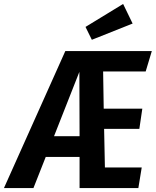

<svg xmlns="http://www.w3.org/2000/svg" viewBox="-68 -950 787 970"><path d="M453 -589 456 -401H651L636 -299H458L462 -104H648L631 0H334V-157H163L101 0H-48L262 -692H699L668 -589ZM334 -262 333 -587 205 -262ZM602 -831 396 -749 364 -814 554 -930Z"/></svg>

Font: Fira Sans Compressed SemiBold
Style: Italic
Weight: 600
Width: 1
Italic angle: -8°
Designer: bBox Type GmbH & Carrois Corporate GbR & Edenspiekermann AG
Foundry: bBox Type GmbH & Carrois Corporate GbR & Edenspiekermann AG
Version: Version 4.301